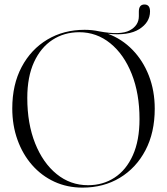

<svg xmlns="http://www.w3.org/2000/svg" viewBox="-20 -846 762 876"><path d="M366 -710Q400.5 -710 432.5 -703Q529.5 -685 571.5 -707.2Q613.5 -729.5 613.5 -772V-793Q613.5 -825.5 639 -825.5Q664.5 -825.5 664.5 -794Q664.5 -744 615.2 -713Q566 -682 472 -692Q536 -668.5 584.2 -619Q632.5 -569.5 659.2 -500.8Q686 -432 686 -350Q686 -241 643.5 -160.2Q601 -79.5 526.8 -34.8Q452.5 10 356.5 10Q286.5 10 228 -17Q169.5 -44 126.5 -93Q83.5 -142 59.8 -208Q36 -274 36 -351.5Q36 -460 78.8 -540.5Q121.5 -621 196 -665.5Q270.5 -710 366 -710ZM616.5 -303Q616.5 -419 581 -508.5Q545.5 -598 483.2 -648.5Q421 -699 341.5 -699Q273 -699 219.5 -664.2Q166 -629.5 135.2 -562.5Q104.5 -495.5 104.5 -399Q104.5 -282 140.2 -192.2Q176 -102.5 238.5 -51.8Q301 -1 381.5 -1Q450 -1 503 -35.8Q556 -70.5 586.2 -137.8Q616.5 -205 616.5 -303Z"/></svg>

Font: Fraunces 144pt S000 Light
Style: Regular
Weight: 300
Version: Version 1.000; ttfautohint (v1.8.3)